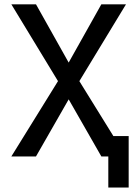

<svg xmlns="http://www.w3.org/2000/svg" viewBox="-20 -713 626 875"><path d="M473.6 141.6V-92.8H566.4V141.6ZM441.9 0 264.2 -310.5 31.7 -693.4H144L328.6 -364.3L554.2 0ZM31.7 0 257.3 -364.3 441.9 -693.4H554.2L321.8 -310.5L144 0Z"/></svg>

Font: Cascadia Mono
Style: Regular
Weight: 400
Monospace: yes
Designer: Aaron Bell
Foundry: Saja Typeworks
Version: Version 2102.003